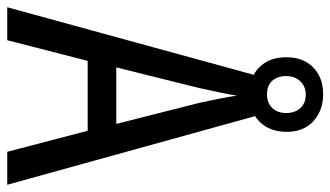

<svg xmlns="http://www.w3.org/2000/svg" viewBox="-211 -701 912 530"><g transform="rotate(90 245.0 -436.0)"><path d="M399 0 341 -222H148L91 0H0L196 -715H292L490 0ZM322 -301 264 -530Q259 -553 253 -582.5Q247 -612 244 -634Q240 -608 234 -581Q228 -554 223 -530L166 -301ZM240 -668Q194 -668 166 -695.5Q138 -723 138 -770Q138 -817 166 -844.5Q194 -872 240 -872Q285 -872 314.5 -845Q344 -818 344 -772Q344 -724 315.5 -696Q287 -668 240 -668ZM241 -717Q264 -717 278 -731.5Q292 -746 292 -770Q292 -794 278.5 -809Q265 -824 241 -824Q219 -824 204.5 -809Q190 -794 190 -770Q190 -746 203 -731.5Q216 -717 241 -717Z"/></g></svg>

Font: Avrile Sans Condensed
Style: Regular
Weight: 400
Width: 3
Designer: Monotype Design Team
Foundry: Monotype Imaging Inc.
Version: Version 2.001;September 10, 2019;FontCreator 11.5.0.2425 64-